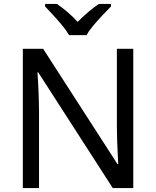

<svg xmlns="http://www.w3.org/2000/svg" viewBox="-20 -964 800 984"><path d="M663 0H558L176 -593H172Q174 -570 175.5 -538.5Q177 -507 178.5 -471.5Q180 -436 180 -399V0H97V-714H201L582 -123H586Q585 -139 583.5 -171Q582 -203 580.5 -241Q579 -279 579 -311V-714H663ZM334 -784Q321 -807 299 -833.5Q277 -860 253 -886Q229 -912 211 -931V-944H271Q297 -927 325 -903Q353 -879 378 -852Q405 -879 433 -903Q461 -927 487 -944H549V-931Q530 -912 505.5 -886Q481 -860 458.5 -833.5Q436 -807 424 -784Z"/></svg>

Font: Noto Sans Canadian Aboriginal
Style: Regular
Weight: 400
Designer: Monotype Design Team, Typotheque's Kevin King
Foundry: Monotype Imaging Inc.
Version: Version 2.002